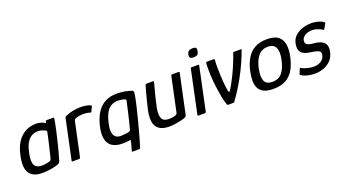

<svg xmlns="http://www.w3.org/2000/svg" viewBox="-55 -1215 3426 1897"><g transform="rotate(-20 1658.0 -266.5)"><path d="M183 6Q86 6 48 -51.5Q10 -109 37 -230Q53 -306 81.5 -353.5Q110 -401 145.5 -427.5Q181 -454 218 -464Q255 -474 289 -474Q319 -474 346 -464Q373 -454 384 -444L389 -464Q390 -468 393 -469.5Q396 -471 400 -471H468Q478 -471 477 -462Q474 -441 467 -405.5Q460 -370 450 -325.5Q440 -281 428 -232Q416 -183 403 -134.5Q390 -86 377 -44Q373 -36 368 -30Q363 -24 346 -19Q319 -9 273.5 -1.5Q228 6 183 6ZM204 -64Q219 -64 236 -66.5Q253 -69 267 -72.5Q281 -76 286 -77Q292 -79 297 -83Q302 -87 305 -96Q311 -120 318 -149Q325 -178 332.5 -208.5Q340 -239 346.5 -268Q353 -297 358 -321Q363 -345 366 -359Q368 -365 365.5 -369.5Q363 -374 357 -377Q342 -384 322 -391Q302 -398 277 -398Q260 -398 239 -392Q218 -386 196.5 -369Q175 -352 157 -318.5Q139 -285 127 -229Q107 -136 128 -100Q149 -64 204 -64Z M753 -477Q819 -477 859 -459Q866 -456 867 -453Q868 -450 866 -445L844 -399Q842 -393 838.5 -392Q835 -391 830 -393Q814 -399 793.5 -401.5Q773 -404 757 -404Q741 -404 725 -401.5Q709 -399 697 -396Q685 -393 679 -390Q673 -387 667.5 -383Q662 -379 659 -365L584 -14Q581 -5 578 -2.5Q575 0 569 0H501Q498 0 495.5 -2Q493 -4 495 -12L581 -418Q584 -433 589 -438Q594 -443 604 -447Q636 -461 678 -469Q720 -477 753 -477Z M967 -3Q941 -9 918 -24Q895 -39 880 -67Q865 -95 863 -139Q861 -183 877 -246Q908 -367 973.5 -423.5Q1039 -480 1136 -480Q1185 -480 1223.5 -473Q1262 -466 1288 -456Q1302 -452 1304.5 -446Q1307 -440 1307 -432Q1305 -406 1296.5 -365Q1288 -324 1276 -274Q1264 -224 1250 -170.5Q1236 -117 1222.5 -65.5Q1209 -14 1196 29.5Q1183 73 1174 103Q1172 107 1168.5 109.5Q1165 112 1159 112H1094Q1084 112 1085 107.5Q1086 103 1089 94Q1093 80 1098 61.5Q1103 43 1107 27Q1111 11 1113 3Q1114 -3 1109.5 -3Q1105 -3 1096 -1Q1068 3 1032.5 3.5Q997 4 967 -3ZM968 -246Q954 -191 956 -156.5Q958 -122 970 -104Q982 -86 1000 -79.5Q1018 -73 1035 -73Q1053 -73 1078.5 -76Q1104 -79 1126 -85Q1131 -86 1135 -89Q1139 -92 1140 -100Q1145 -115 1151.5 -141Q1158 -167 1166 -199Q1174 -231 1181.5 -264.5Q1189 -298 1196 -329Q1203 -360 1208 -384Q1210 -389 1208 -392Q1206 -395 1201 -397Q1185 -404 1164 -407.5Q1143 -411 1120 -411Q1070 -411 1031 -375.5Q992 -340 968 -246Z M1523 4Q1464 4 1429.5 -13.5Q1395 -31 1380 -62Q1365 -93 1364.5 -133.5Q1364 -174 1374 -220Q1384 -264 1395 -308Q1406 -352 1417 -391Q1428 -430 1435 -456Q1440 -468 1443.5 -470Q1447 -472 1457 -472H1512Q1522 -472 1526 -471Q1530 -470 1525 -458Q1524 -452 1517 -427Q1510 -402 1500.5 -366Q1491 -330 1481.5 -290.5Q1472 -251 1465 -216Q1450 -145 1466 -106.5Q1482 -68 1539 -68Q1546 -68 1560.5 -69Q1575 -70 1590 -73Q1605 -76 1616.5 -82Q1628 -88 1630 -98L1707 -460Q1709 -464 1710.5 -468Q1712 -472 1716 -472H1788Q1791 -472 1794 -470.5Q1797 -469 1796 -463L1708 -49Q1706 -37 1698 -31.5Q1690 -26 1669 -19Q1659 -16 1633.5 -10.5Q1608 -5 1578 -0.5Q1548 4 1523 4Z M2035 -602Q2031 -580 2019.5 -568.5Q2008 -557 1977 -557Q1949 -557 1941 -568.5Q1933 -580 1937 -602Q1941 -622 1954.5 -633.5Q1968 -645 1996 -645Q2028 -645 2033.5 -633.5Q2039 -622 2035 -602ZM1905 -9Q1903 0 1895 0H1824Q1815 0 1817 -9L1913 -463Q1915 -472 1924 -472H1995Q1998 -472 2000.5 -469.5Q2003 -467 2001 -463Z M2137 0Q2130 0 2127 -6Q2111 -47 2102.5 -95Q2094 -143 2087 -190Q2076 -270 2073.5 -335.5Q2071 -401 2073 -449Q2074 -460 2076.5 -466Q2079 -472 2085 -472H2155Q2160 -472 2163 -469Q2166 -466 2166 -461Q2162 -428 2162.5 -386Q2163 -344 2165 -294Q2167 -257 2169.5 -225Q2172 -193 2175.5 -168.5Q2179 -144 2182 -128Q2185 -116 2191 -117.5Q2197 -119 2203 -127Q2215 -145 2234.5 -181.5Q2254 -218 2279 -268Q2305 -323 2326.5 -376.5Q2348 -430 2359 -465Q2362 -472 2367 -472H2444Q2450 -472 2448 -465Q2428 -408 2397 -339Q2366 -270 2327 -200Q2299 -150 2268.5 -101.5Q2238 -53 2203 -6Q2198 0 2193 0Z M2613 6Q2550 6 2513.5 -12Q2477 -30 2460.5 -62.5Q2444 -95 2444 -139.5Q2444 -184 2455 -237Q2470 -307 2501 -361.5Q2532 -416 2584.5 -447Q2637 -478 2716 -478Q2796 -478 2835 -447Q2874 -416 2882.5 -361.5Q2891 -307 2876 -237Q2861 -167 2831.5 -112Q2802 -57 2749.5 -25.5Q2697 6 2613 6ZM2627 -63Q2694 -63 2730.5 -108.5Q2767 -154 2784 -236Q2802 -317 2782 -361Q2762 -405 2700 -405Q2638 -405 2600 -361Q2562 -317 2544 -236Q2527 -153 2544 -108Q2561 -63 2627 -63Z M2924 -93Q2926 -100 2931 -99.5Q2936 -99 2939 -95Q2953 -86 2975.5 -79Q2998 -72 3021.5 -68Q3045 -64 3063 -64Q3089 -64 3113 -72Q3137 -80 3154.5 -97Q3172 -114 3178 -141Q3184 -165 3174.5 -177.5Q3165 -190 3142.5 -196.5Q3120 -203 3083 -208Q3061 -211 3037.5 -217Q3014 -223 2996 -237Q2978 -251 2970 -276.5Q2962 -302 2971 -344Q2980 -387 3011 -416.5Q3042 -446 3088 -461.5Q3134 -477 3186 -477Q3203 -477 3227 -473Q3251 -469 3274 -461Q3297 -453 3311 -440Q3316 -436 3315.5 -433.5Q3315 -431 3313 -426L3286 -379Q3282 -370 3272 -375Q3260 -384 3242.5 -391.5Q3225 -399 3206 -404Q3187 -409 3172 -409Q3123 -409 3093 -390.5Q3063 -372 3057 -346Q3052 -321 3062 -307.5Q3072 -294 3092.5 -288.5Q3113 -283 3138 -281Q3160 -280 3185.5 -274Q3211 -268 3231.5 -254Q3252 -240 3261.5 -214.5Q3271 -189 3262 -148Q3250 -90 3214.5 -56.5Q3179 -23 3135 -9Q3091 5 3050 5Q3032 5 3004.5 1.5Q2977 -2 2950.5 -11Q2924 -20 2906 -33Q2902 -38 2904 -44Z"/></g></svg>

Font: Glory Thin Medium
Style: Italic
Weight: 500
Italic angle: -12°
Version: Version 1.011